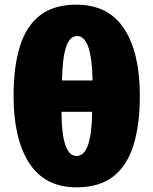

<svg xmlns="http://www.w3.org/2000/svg" viewBox="-20 -791 656 821"><path d="M578 -381Q578 -259 551 -171Q524 -83 464.5 -36.5Q405 10 307 10Q172 10 105 -93.5Q38 -197 38 -381Q38 -504 64.5 -591Q91 -678 150 -724.5Q209 -771 307 -771Q443 -771 510.5 -668.5Q578 -566 578 -381ZM307 -124Q340 -124 356.5 -171.5Q373 -219 374 -313H243Q243 -221 259 -172.5Q275 -124 307 -124ZM310 -637Q278 -637 262.5 -590Q247 -543 245 -447H376Q374 -543 357.5 -590Q341 -637 310 -637Z"/></svg>

Font: Noto Sans Display Black
Style: Regular
Weight: 900
Designer: Monotype Design Team
Foundry: Monotype Imaging Inc.
Version: Version 2.003